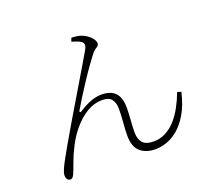

<svg xmlns="http://www.w3.org/2000/svg" viewBox="-131 -935 1261 1137"><g transform="rotate(-20 500.0 -366.5)"><path d="M666 29Q607 29 571 -2Q535 -33 535 -103Q535 -141 539 -185.5Q543 -230 543 -273Q543 -306 526.5 -329.5Q510 -353 465 -353Q415 -353 369 -325Q323 -297 285 -252Q247 -207 221 -155Q196 -106 181 -64Q166 -22 156 1Q150 14 144 19.5Q138 25 129 25Q124 25 118.5 21.5Q113 18 109 10.5Q105 3 105 -9Q105 -24 115.5 -48Q126 -72 145 -106Q164 -140 189 -184Q218 -234 251.5 -291Q285 -348 319.5 -405.5Q354 -463 384.5 -514.5Q415 -566 438.5 -605.5Q462 -645 474 -666Q485 -686 483.5 -697.5Q482 -709 472 -716Q462 -724 445 -730Q428 -736 414 -740L422 -762Q436 -762 454.5 -759.5Q473 -757 485 -752Q502 -746 518.5 -734Q535 -722 546 -707Q557 -692 557 -678Q557 -664 541 -655.5Q525 -647 507 -623Q493 -605 468 -570Q443 -535 415 -492.5Q387 -450 361.5 -409.5Q336 -369 320 -341Q316 -334 319 -331Q322 -328 329 -332Q369 -358 404.5 -371.5Q440 -385 472 -385Q532 -385 560.5 -354.5Q589 -324 589 -262Q589 -228 585.5 -183.5Q582 -139 582 -107Q582 -65 602 -41.5Q622 -18 671 -18Q713 -18 748 -36.5Q783 -55 811.5 -87Q840 -119 862 -160Q884 -201 901 -246L925 -238Q906 -158 875 -106Q844 -54 808 -24.5Q772 5 735 17Q698 29 666 29Z"/></g></svg>

Font: Noto Serif JP ExtraLight
Style: Regular
Weight: 200
Designer: Ryoko NISHIZUKA  (kana & ideographs); Frank Grießhammer (Latin, Greek & Cyrillic); Wenlong ZHANG  (bopomofo); Sandoll Co
Foundry: Adobe
Version: Version 2.002-H1;hotconv 1.1.0;makeotfexe 2.6.0